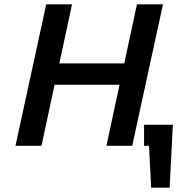

<svg xmlns="http://www.w3.org/2000/svg" viewBox="-20 -678 824 893"><path d="M617 -658H738L595 0H475L536 -284H234L173 0H52L195 -658H315L256 -383H558ZM784 -98 769 195H683L673 0H650V-98Z"/></svg>

Font: EauTest
Style: Bold Italic
Weight: 700
Italic angle: -12°
Designer: Christian Thalmann (Catharsis Fonts)
Version: Version 0.001;PS 000.001;hotconv 1.0.88;makeotf.lib2.5.64775